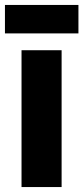

<svg xmlns="http://www.w3.org/2000/svg" viewBox="-36 -756 337 776"><path d="M213 0H51V-553H213ZM281 -736V-621H-16V-736Z"/></svg>

Font: Noto Sans Kannada ExtraCondensed Black
Style: Regular
Weight: 900
Width: 2
Designer: Jelle Bosma - Monotype Design Team
Foundry: Monotype Imaging Inc.
Version: Version 2.005; ttfautohint (v1.8.4.7-5d5b)